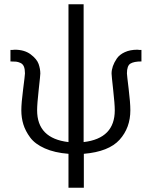

<svg xmlns="http://www.w3.org/2000/svg" viewBox="-20 -714 714 900"><path d="M29 -426V-480H39Q40 -480 43.5 -480.5Q47 -481 49 -481Q95 -481 124 -459Q153 -437 161 -414Q169 -391 169 -369Q169 -361 161.5 -294Q154 -227 154 -197Q154 -65 301 -48V-694H372V-48Q518 -65 518 -197Q518 -226 510.5 -293Q503 -360 503 -369Q503 -386 509 -403.5Q515 -421 527.5 -439.5Q540 -458 565 -469.5Q590 -481 624 -481Q626 -481 629 -480.5Q632 -480 633 -480H643V-426Q608 -426 591.5 -416Q575 -406 575 -370Q575 -363 583 -298Q591 -233 591 -197Q591 -115 540.5 -59Q490 -3 373 7V166H301V7Q236 2 190 -18.5Q144 -39 121.5 -69.5Q99 -100 89.5 -131Q80 -162 80 -197Q80 -231 88.5 -296.5Q97 -362 97 -370Q97 -390 92 -402Q87 -414 76 -419Q65 -424 55.5 -425Q46 -426 29 -426Z"/></svg>

Font: Coval
Style: ExtraLight
Weight: 250
Foundry: Context Ltd
Version: Version 001.000